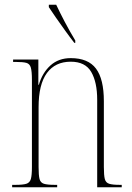

<svg xmlns="http://www.w3.org/2000/svg" viewBox="-20 -786 556 806"><path d="M31 0V-10H44Q76 -10 90.5 -14.5Q105 -19 109.5 -34.5Q114 -50 114 -85V-451Q114 -486 109.5 -502Q105 -518 91 -522Q77 -526 47 -526H35V-536H141V-430H143Q158 -481 192 -511.5Q226 -542 277 -542Q350 -542 383 -498Q416 -454 416 -361V-85Q416 -50 420 -34.5Q424 -19 438.5 -14.5Q453 -10 484 -10H491V0H388V-367Q388 -441 363 -484Q338 -527 277 -527Q212 -527 177 -479.5Q142 -432 142 -336V-85Q142 -50 146 -34.5Q150 -19 164.5 -14.5Q179 -10 211 -10H220V0ZM292 -606Q274 -629 253.5 -657.5Q233 -686 214.5 -712.5Q196 -739 185 -756V-766H216Q232 -732 252 -694Q272 -656 296 -616V-606Z"/></svg>

Font: Noto Serif Display Condensed Thin
Style: Regular
Weight: 100
Width: 3
Designer: Monotype Design Team
Foundry: Monotype Imaging Inc.
Version: Version 2.009